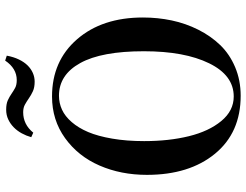

<svg xmlns="http://www.w3.org/2000/svg" viewBox="-124 -812 953 744"><g transform="rotate(-90 352.0 -439.5)"><path d="M46.9 -346.2Q46.9 -446.8 83 -529.8Q119.1 -612.8 189.2 -663.3Q259.3 -713.9 350.6 -713.9Q488.3 -713.9 572.5 -616.7Q656.7 -519.5 656.7 -361.8Q656.7 -304.2 645.3 -250Q633.8 -195.8 609.4 -147.2Q585 -98.6 550 -62.3Q515.1 -25.9 464.4 -4.4Q413.6 17.1 353.5 17.1Q210.4 17.1 128.7 -82.5Q46.9 -182.1 46.9 -346.2ZM177.7 -356.9Q177.7 -260.7 196.8 -183.3Q215.8 -106 255.6 -57.9Q295.4 -9.8 350.6 -9.8Q432.6 -9.8 479.2 -105Q525.9 -200.2 525.9 -357.9Q525.9 -522 480.2 -604.5Q434.6 -687 353.5 -687Q325.2 -687 299.6 -675.3Q273.9 -663.6 251.5 -637.7Q229 -611.8 212.9 -574Q196.8 -536.1 187.3 -480.5Q177.7 -424.8 177.7 -356.9ZM192.9 -794.4Q198.2 -813.5 207.8 -831.1Q217.3 -848.6 231 -862.1Q244.6 -875.5 261.7 -883.5Q278.8 -891.6 299.3 -891.6Q321.8 -891.6 335.7 -885.3Q349.6 -878.9 360.8 -871.1Q372.1 -863.3 383.8 -856.9Q395.5 -850.6 414.1 -850.6Q459.5 -850.6 489.7 -895.5L508.8 -889.2Q503.9 -862.8 494.1 -842.5Q484.4 -822.3 471.2 -808.8Q458 -795.4 441.9 -788.3Q425.8 -781.2 408.2 -781.2Q385.7 -781.2 370.8 -788.1Q356 -794.9 343.8 -803.5Q331.5 -812 319.3 -818.8Q307.1 -825.7 289.6 -825.7Q242.2 -825.7 210.4 -786.6Z"/></g></svg>

Font: Vidaloka
Style: Regular
Weight: 400
Designer: Cyreal (www.cyreal.org)
Foundry: Cyreal (www.cyreal.org)
Version: Version 1.011